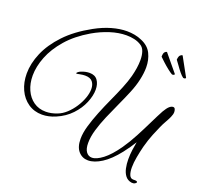

<svg xmlns="http://www.w3.org/2000/svg" viewBox="-160 -1032 1326 1282"><g transform="rotate(20 503.0 -390.5)"><path d="M902 79Q874 74 858 53.5Q842 33 835.5 2.5Q829 -28 829 -61Q829 -95 833.5 -128Q838 -161 843 -186Q828 -162 814.5 -142.5Q801 -123 781 -97Q727 -28 674.5 5.5Q622 39 578 39Q537 39 510 8.5Q483 -22 483 -80Q483 -122 498 -173.5Q513 -225 535.5 -281Q558 -337 583.5 -392.5Q609 -448 630 -499Q651 -550 662 -592Q670 -623 674.5 -652.5Q679 -682 679 -710Q679 -745 670 -770.5Q661 -796 641 -808Q619 -822 592 -828Q565 -834 536 -834Q481 -834 421.5 -815Q362 -796 305 -763Q211 -708 152 -640Q93 -572 65.5 -501.5Q38 -431 38 -368Q38 -312 58 -267Q78 -222 115 -196Q152 -170 202 -170Q240 -170 281 -186Q313 -198 341 -224Q369 -250 390.5 -283Q412 -316 424.5 -351Q437 -386 437 -416Q437 -447 421 -467Q405 -487 368 -487Q360 -487 351 -486Q342 -485 332 -483Q325 -482 319.5 -480.5Q314 -479 311 -479Q306 -479 306 -482Q306 -486 315 -492.5Q324 -499 328 -500Q346 -508 361.5 -511Q377 -514 390 -514Q429 -514 447.5 -488Q466 -462 466 -422Q466 -379 445 -328.5Q424 -278 382.5 -234Q341 -190 280 -164Q231 -143 185 -143Q129 -143 86 -172.5Q43 -202 19.5 -253Q-4 -304 -4 -367Q-4 -438 28.5 -514.5Q61 -591 129.5 -663.5Q198 -736 307 -796Q367 -829 423.5 -845Q480 -861 530 -861Q557 -861 584.5 -856Q612 -851 636 -840Q689 -818 710.5 -774Q732 -730 732 -677Q732 -636 721 -587Q711 -541 689.5 -489Q668 -437 642.5 -382Q617 -327 593.5 -272Q570 -217 555 -166Q540 -115 540 -71Q540 -30 555.5 -8.5Q571 13 596 13Q628 13 672.5 -21Q717 -55 766 -125Q800 -174 830.5 -232Q861 -290 887.5 -344.5Q914 -399 935 -438Q952 -467 965.5 -479Q979 -491 992 -491Q1002 -491 1006 -481Q1010 -471 1010 -461Q1010 -445 1000.5 -424Q991 -403 978 -380.5Q965 -358 955 -335Q945 -314 927 -269.5Q909 -225 895 -173Q885 -133 877.5 -92Q870 -51 870 -18Q870 15 878.5 35.5Q887 56 906 56H917Q936 56 936 64Q936 70 926 75.5Q916 81 902 79ZM988 -696Q976 -704 960 -723.5Q944 -743 929.5 -764Q915 -785 906 -796Q908 -821 917 -829Q926 -837 933 -836L1006 -703Q1005 -698 1000 -696.5Q995 -695 988 -696ZM910 -692Q897 -699 875.5 -716Q854 -733 834 -751.5Q814 -770 804 -780Q804 -805 812 -813.5Q820 -822 827 -822L927 -701Q927 -696 922 -694Q917 -692 910 -692Z"/></g></svg>

Font: Great Vibes
Style: Regular
Weight: 400
Designer: Robert E. Leuschke, Viktoriya Grabowska, Viviana Monsalve, Eben Sorkin
Foundry: Robert E. Leuschke
Version: Version 1.103; ttfautohint (v1.8.4.7-5d5b)